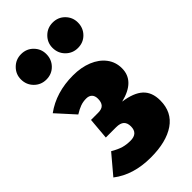

<svg xmlns="http://www.w3.org/2000/svg" viewBox="-263 -884 972 972"><g transform="rotate(-45 222.5 -398.5)"><path d="M415 -404Q415 -313 296 -284Q368 -274 402.5 -242.5Q437 -211 437 -152Q437 -68 373.5 -24.5Q310 19 199 19Q74 19 -7 -44L79 -146Q112 -127 135 -120.5Q158 -114 186 -114Q239 -114 239 -164Q239 -189 225.5 -201.5Q212 -214 182 -214H109L119 -330H170Q197 -330 208.5 -343Q220 -356 220 -381Q220 -402 209 -413Q198 -424 178 -424Q156 -424 136.5 -417Q117 -410 93 -395L6 -491Q92 -554 214 -554Q272 -554 317.5 -535.5Q363 -517 389 -483Q415 -449 415 -404ZM195 -726Q195 -687 169 -660.5Q143 -634 104 -634Q66 -634 39.5 -660.5Q13 -687 13 -726Q13 -763 39.5 -789.5Q66 -816 104 -816Q143 -816 169 -789.5Q195 -763 195 -726ZM421 -726Q421 -687 395 -660.5Q369 -634 330 -634Q292 -634 265.5 -660.5Q239 -687 239 -726Q239 -763 265.5 -789.5Q292 -816 330 -816Q369 -816 395 -789.5Q421 -763 421 -726Z"/></g></svg>

Font: Fira Sans Condensed Black
Style: Regular
Weight: 900
Width: 3
Designer: Carrois Corporate & Edenspiekermann AG
Foundry: Carrois Corporate GbR & Edenspiekermann AG
Version: Version 4.203